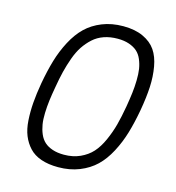

<svg xmlns="http://www.w3.org/2000/svg" viewBox="-108 -813 831 907"><g transform="rotate(15 308.0 -359.5)"><path d="M79.1 -359.9Q90.8 -424.8 106 -476.1Q121.1 -527.3 146 -574.5Q170.9 -621.6 203.1 -652.8Q235.4 -684.1 281.5 -702.6Q327.6 -721.2 384.8 -721.2Q441.9 -721.2 481.9 -702.6Q522 -684.1 543.5 -652.8Q564.9 -621.6 573.2 -574.5Q581.5 -527.3 578.9 -475.8Q576.2 -424.3 564.9 -359.9Q553.2 -294.9 537.8 -243.4Q522.5 -191.9 497.6 -144.8Q472.7 -97.7 440.2 -66.4Q407.7 -35.2 361.3 -16.6Q314.9 2 257.8 2Q209.5 2 173.8 -10.5Q138.2 -22.9 116 -46.9Q93.8 -70.8 81.1 -102.1Q68.4 -133.3 65.7 -175.5Q63 -217.8 66.4 -262Q69.8 -306.2 79.1 -359.9ZM496.1 -359.9Q502.4 -397.5 506.1 -427.5Q509.8 -457.5 510.5 -489.5Q511.2 -521.5 507.6 -545.2Q503.9 -568.8 494.6 -590.8Q485.4 -612.8 469.7 -626.7Q454.1 -640.6 429.9 -648.9Q405.8 -657.2 374 -657.2Q337.4 -657.2 307.1 -646.7Q276.9 -636.2 254.4 -615.7Q231.9 -595.2 214.8 -569.6Q197.8 -543.9 185.1 -508.5Q172.4 -473.1 163.8 -438.5Q155.3 -403.8 147.9 -359.9Q141.1 -322.3 137.2 -291.7Q133.3 -261.2 132.3 -229.5Q131.3 -197.8 135.3 -173.8Q139.2 -149.9 148.4 -128.2Q157.7 -106.4 173.3 -92.3Q189 -78.1 213.1 -70.1Q237.3 -62 269 -62Q313 -62 347.9 -77.9Q382.8 -93.8 406 -119.4Q429.2 -145 447.3 -185.3Q465.3 -225.6 476.1 -265.9Q486.8 -306.2 496.1 -359.9Z"/></g></svg>

Font: SVN-Poppins Light
Style: Italic
Weight: 300
Italic angle: -10°
Designer: Ninad Kale (Devanagari), Jonny Pinhorn (Latin)
Foundry: Indian Type Foundry
Version: Version 3.002 2017